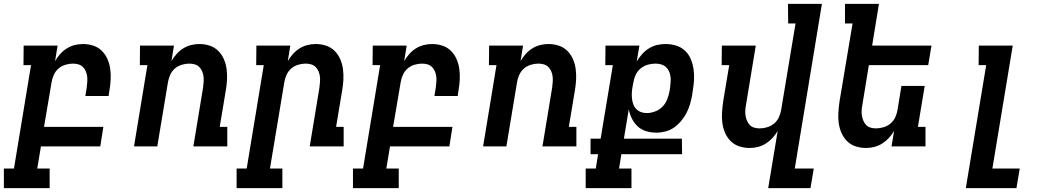

<svg xmlns="http://www.w3.org/2000/svg" viewBox="-60 -755 5480 990"><path d="M196 215H-40V114H12L100 -419H61L62 -520H237L224 -440Q235 -459 250 -476Q265 -493 284 -505Q303 -517 324.5 -522.5Q346 -528 367 -528Q396 -528 421.5 -519.5Q447 -511 465.5 -492.5Q484 -474 494.5 -449.5Q505 -425 508.5 -398Q512 -371 510.5 -343Q509 -315 504 -287L500 -260H380L387 -303Q389 -318 390 -332.5Q391 -347 389.5 -360.5Q388 -374 382.5 -387Q377 -400 367.5 -409.5Q358 -419 344.5 -423Q331 -427 316 -427Q297 -427 277 -421Q257 -415 241.5 -401.5Q226 -388 217.5 -369Q209 -350 206 -331L167 -101H473L457 0H151L132 114H196Z M631 0 700 -419H661L662 -520H837L824 -440Q835 -459 850 -476Q865 -493 884 -505Q903 -517 924.5 -522.5Q946 -528 967 -528Q996 -528 1021.5 -519.5Q1047 -511 1065.5 -492.5Q1084 -474 1094.5 -449.5Q1105 -425 1108.5 -398Q1112 -371 1110.5 -343Q1109 -315 1104 -287L1073 -101H1112V0H937L987 -303Q989 -318 990 -332.5Q991 -347 989.5 -360.5Q988 -374 982.5 -387Q977 -400 967.5 -409.5Q958 -419 944.5 -423Q931 -427 916 -427Q897 -427 877 -421Q857 -415 841.5 -401.5Q826 -388 817.5 -369Q809 -350 806 -331L751 0Z M1396 215H1160V114H1212L1300 -419H1261L1262 -520H1437L1424 -440Q1435 -459 1450 -476Q1465 -493 1484 -505Q1503 -517 1524.5 -522.5Q1546 -528 1567 -528Q1596 -528 1621.5 -519.5Q1647 -511 1665.5 -492.5Q1684 -474 1694.5 -449.5Q1705 -425 1708.5 -398Q1712 -371 1710.5 -343Q1709 -315 1704 -287L1673 -101H1712V0H1537L1587 -303Q1589 -318 1590 -332.5Q1591 -347 1589.5 -360.5Q1588 -374 1582.5 -387Q1577 -400 1567.5 -409.5Q1558 -419 1544.5 -423Q1531 -427 1516 -427Q1497 -427 1477 -421Q1457 -415 1441.5 -401.5Q1426 -388 1417.5 -369Q1409 -350 1406 -331L1332 114H1396Z M1996 215H1760V114H1812L1900 -419H1861L1862 -520H2037L2024 -440Q2035 -459 2050 -476Q2065 -493 2084 -505Q2103 -517 2124.5 -522.5Q2146 -528 2167 -528Q2196 -528 2221.5 -519.5Q2247 -511 2265.5 -492.5Q2284 -474 2294.5 -449.5Q2305 -425 2308.5 -398Q2312 -371 2310.5 -343Q2309 -315 2304 -287L2300 -260H2180L2187 -303Q2189 -318 2190 -332.5Q2191 -347 2189.5 -360.5Q2188 -374 2182.5 -387Q2177 -400 2167.5 -409.5Q2158 -419 2144.5 -423Q2131 -427 2116 -427Q2097 -427 2077 -421Q2057 -415 2041.5 -401.5Q2026 -388 2017.5 -369Q2009 -350 2006 -331L1967 -101H2273L2257 0H1951L1932 114H1996Z M2431 0 2500 -419H2461L2462 -520H2637L2624 -440Q2635 -459 2650 -476Q2665 -493 2684 -505Q2703 -517 2724.5 -522.5Q2746 -528 2767 -528Q2796 -528 2821.5 -519.5Q2847 -511 2865.5 -492.5Q2884 -474 2894.5 -449.5Q2905 -425 2908.5 -398Q2912 -371 2910.5 -343Q2909 -315 2904 -287L2873 -101H2912V0H2737L2787 -303Q2789 -318 2790 -332.5Q2791 -347 2789.5 -360.5Q2788 -374 2782.5 -387Q2777 -400 2767.5 -409.5Q2758 -419 2744.5 -423Q2731 -427 2716 -427Q2697 -427 2677 -421Q2657 -415 2641.5 -401.5Q2626 -388 2617.5 -369Q2609 -350 2606 -331L2551 0Z M3196 215H2960V114H3012L3024 40H2985V-40H3037L3100 -419H3061L3062 -520H3237L3223 -438Q3235 -458 3250.5 -475.5Q3266 -493 3286 -505.5Q3306 -518 3328 -523Q3350 -528 3371 -528Q3400 -528 3426 -520Q3452 -512 3471.5 -494Q3491 -476 3501.5 -451Q3512 -426 3516 -399Q3520 -372 3518.5 -343.5Q3517 -315 3512 -287L3509 -266Q3505 -243 3498.5 -220Q3492 -197 3481 -175Q3470 -153 3453.5 -133Q3437 -113 3417 -98.5Q3397 -84 3372.5 -77.5Q3348 -71 3325 -71Q3297 -71 3272 -78.5Q3247 -86 3228.5 -103Q3210 -120 3198.5 -143Q3187 -166 3182 -191L3157 -40H3456L3457 40H3144L3132 114H3196ZM3274 -172Q3295 -172 3317 -180Q3339 -188 3355 -204Q3371 -220 3379.5 -241Q3388 -262 3392 -283L3395 -303Q3397 -318 3398 -333Q3399 -348 3397 -362Q3395 -376 3389 -388.5Q3383 -401 3373 -410Q3363 -419 3349 -423Q3335 -427 3320 -427Q3300 -427 3280.5 -421.5Q3261 -416 3244 -402.5Q3227 -389 3218 -369.5Q3209 -350 3206 -331L3202 -310Q3199 -294 3198 -278.5Q3197 -263 3198.5 -248Q3200 -233 3205 -218.5Q3210 -204 3220 -193.5Q3230 -183 3244 -177.5Q3258 -172 3274 -172Z M3901 215 3950 -80Q3939 -61 3923.5 -44Q3908 -27 3889 -15Q3870 -3 3848.5 2.5Q3827 8 3806 8Q3777 8 3751.5 -0.5Q3726 -9 3707.5 -27.5Q3689 -46 3678.5 -70.5Q3668 -95 3664.5 -122Q3661 -149 3663 -177Q3665 -205 3669 -233L3700 -419H3661L3662 -520H3837L3787 -217Q3784 -202 3783 -187.5Q3782 -173 3784 -159.5Q3786 -146 3791.5 -133Q3797 -120 3806 -110.5Q3815 -101 3828.5 -97Q3842 -93 3857 -93Q3876 -93 3896 -99Q3916 -105 3932 -118.5Q3948 -132 3956.5 -151Q3965 -170 3968 -189L4042 -634H4004L4003 -735H4178L4038 114H4136L4119 215Z M4406 8Q4377 8 4351.5 -0.5Q4326 -9 4307.5 -27.5Q4289 -46 4278.5 -70.5Q4268 -95 4264.5 -122Q4261 -149 4263 -177Q4265 -205 4269 -233L4336 -634H4297V-735H4472L4437 -520H4743L4726 -419H4420L4387 -217Q4384 -202 4383 -187.5Q4382 -173 4384 -159.5Q4386 -146 4391.5 -133Q4397 -120 4406 -110.5Q4415 -101 4428.5 -97Q4442 -93 4457 -93Q4476 -93 4496 -99Q4516 -105 4532 -118.5Q4548 -132 4556.5 -151Q4565 -170 4568 -189L4588 -312H4708L4673 -101H4712V0H4537L4550 -80Q4539 -61 4523.5 -44Q4508 -27 4489 -15Q4470 -3 4448.5 2.5Q4427 8 4406 8Z M4920 215 5025 -419H4986L4987 -520H5162L5057 114H5198L5181 215Z"/></svg>

Font: Iosevka HT Extended
Style: Bold Italic
Weight: 700
Width: 7
Italic angle: -9°
Monospace: yes
Designer: Belleve Invis
Foundry: Belleve Invis
Version: Version 32.3.0; ttfautohint (v1.8.4)